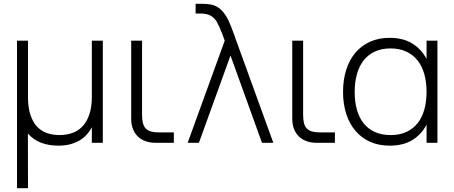

<svg xmlns="http://www.w3.org/2000/svg" viewBox="-20 -755 2402 1015"><path d="M523.5 -540V0H465.5V-82Q456.5 -65 442.2 -47.8Q428 -30.5 406.8 -16.5Q385.5 -2.5 356.2 6.2Q327 15 288 15Q238 15 197.2 -0.5Q156.5 -16 127.5 -49L128 240H70V-540H128V-234.5Q129 -181.5 141.8 -144.8Q154.5 -108 176.5 -85Q198.5 -62 228.5 -51.5Q258.5 -41 294.5 -41Q330.5 -41 361.8 -51.8Q393 -62.5 416 -86.8Q439 -111 452.2 -149.8Q465.5 -188.5 465.5 -244V-540Z M899 0H803Q773 0 749 -8.8Q725 -17.5 708.2 -34Q691.5 -50.5 682.5 -74Q673.5 -97.5 673.5 -127V-540H731V-146Q731 -121 735.8 -103.5Q740.5 -86 751 -75.2Q761.5 -64.5 778.5 -59.8Q795.5 -55 820.5 -55H899Z M1168 -540Q1165 -549 1161.8 -557Q1158.5 -565 1156 -573Q1139 -617 1126.8 -638.5Q1114.5 -660 1094.2 -671.8Q1074 -683.5 1039.5 -683.5H1014V-735H1045.5Q1077.5 -735 1098 -730.5Q1129.5 -723.5 1151.5 -700.5Q1173.5 -677.5 1187.8 -646.8Q1202 -616 1220.5 -564.5Q1222.5 -558.5 1224.5 -552.2Q1226.5 -546 1229 -540L1425 0H1365L1198.5 -461.5L1031.5 0H972Z M1750.5 0H1654.5Q1624.5 0 1600.5 -8.8Q1576.5 -17.5 1559.8 -34Q1543 -50.5 1534 -74Q1525 -97.5 1525 -127V-540H1582.5V-146Q1582.5 -121 1587.2 -103.5Q1592 -86 1602.5 -75.2Q1613 -64.5 1630 -59.8Q1647 -55 1672 -55H1750.5Z M2292.5 -540V0H2235V-96Q2207.5 -43.5 2159.2 -14.2Q2111 15 2040 15Q1981 15 1935.2 -6Q1889.5 -27 1858 -64.5Q1826.5 -102 1810 -154.2Q1793.5 -206.5 1793.5 -269Q1793.5 -333 1810.2 -385.8Q1827 -438.5 1858.5 -476Q1890 -513.5 1935.8 -534.2Q1981.5 -555 2040 -555Q2111 -555 2159.2 -525.2Q2207.5 -495.5 2235 -443.5V-540ZM2045 -499Q1997 -499 1961.2 -482.2Q1925.5 -465.5 1902 -435.2Q1878.5 -405 1866.8 -362.5Q1855 -320 1855 -269Q1855 -217 1866.8 -175Q1878.5 -133 1902.2 -103.2Q1926 -73.5 1961.8 -57.2Q1997.5 -41 2045 -41Q2093.5 -41 2129.2 -57.8Q2165 -74.5 2188.5 -104.8Q2212 -135 2223.5 -177Q2235 -219 2235 -269Q2235 -321 2223 -363.5Q2211 -406 2187 -436Q2163 -466 2127.5 -482.5Q2092 -499 2045 -499Z"/></svg>

Font: Vela Sans Light
Style: Regular
Weight: 300
Designer: Principal design: Mikhail Sharanda - project Manrope.
Design modification: Ravid Balaliev
Foundry: Mikhail Sharanda
Version: Version 1.001